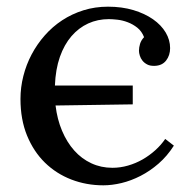

<svg xmlns="http://www.w3.org/2000/svg" viewBox="-20 -536 572 572"><path d="M498 -102.1Q478 -70.8 452.4 -48.6Q426.8 -26.4 398.7 -12Q370.6 2.4 342 9.3Q313.5 16.1 288.1 16.1Q237.3 16.1 192.4 -1.2Q147.5 -18.6 113.8 -51.5Q80.1 -84.5 60.5 -132.3Q41 -180.2 41 -241.2Q41 -275.9 49.6 -309.6Q58.1 -343.3 74.2 -373.8Q90.3 -404.3 113.3 -430.4Q136.2 -456.5 165.3 -475.6Q194.3 -494.6 228.8 -505.4Q263.2 -516.1 301.8 -516.1Q343.3 -516.1 377.4 -505.9Q411.6 -495.6 436 -478.5Q460.4 -461.4 473.6 -439.2Q486.8 -417 486.8 -392.6Q486.8 -371.1 474.9 -355.7Q462.9 -340.3 440.4 -339.8Q427.2 -339.4 418.5 -344Q409.7 -348.6 404.3 -355.5Q398.9 -362.3 396.5 -370.4Q394 -378.4 394 -384.8Q394 -394.5 397.2 -405.3Q400.4 -416 409.2 -425.3Q402.3 -442.9 389.2 -453.4Q376 -463.9 360.6 -469.7Q345.2 -475.6 329.8 -477.3Q314.5 -479 304.2 -479Q271 -479 242.7 -466.1Q214.4 -453.1 192.9 -428.2Q171.4 -403.3 158.4 -366.5Q145.5 -329.6 143.6 -281.2H375.5V-225.1L145.5 -221.7Q150.4 -180.7 164.8 -146.5Q179.2 -112.3 201.2 -87.6Q223.1 -63 252 -49.6Q280.8 -36.1 314.9 -36.1Q338.4 -36.1 361.3 -42.7Q384.3 -49.3 404.8 -61Q425.3 -72.8 442.6 -88.4Q460 -104 472.2 -122.1Z"/></svg>

Font: Lora
Style: Regular
Weight: 400
Designer: Olga Karpushina, Alexei Vanyashin
Foundry: Cyreal (www.cyreal.org, a@cyreal.org)
Version: Version 1.014